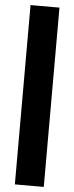

<svg xmlns="http://www.w3.org/2000/svg" viewBox="-62 -741 383 992"><g transform="rotate(5 130.0 -245.0)"><path d="M55 220V-710H205V220Z"/></g></svg>

Font: Cairo ExtraBold
Style: Regular
Weight: 800
Designer: Mohamed Gaber, Accademia di Belle Arti di Urbino
Foundry: Kief Type Foundry, Accademia di Belle Arti di Urbino
Version: Version 3.117